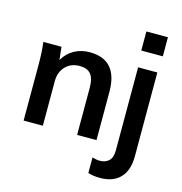

<svg xmlns="http://www.w3.org/2000/svg" viewBox="-133 -854 1131 1196"><g transform="rotate(15 432.0 -256.0)"><path d="M538 -310V0H413V-304Q413 -364 390 -391.5Q367 -419 319 -419Q262 -419 227 -382.5Q192 -346 192 -286V0H68V-362Q68 -442 60 -505H177L186 -422Q212 -468 256.5 -493Q301 -518 357 -518Q538 -518 538 -310ZM591 119Q627 119 649 98Q671 77 671 30V-505H795V36Q795 126 749.5 174Q704 222 620 222Q575 222 542 211V111Q569 119 591 119ZM802 -734V-611H663V-734Z"/></g></svg>

Font: Muli
Style: Bold
Weight: 700
Designer: Vernon Adams
Foundry: Vernon Adams
Version: Version 2.001